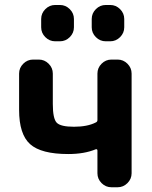

<svg xmlns="http://www.w3.org/2000/svg" viewBox="-20 -791 625 790"><path d="M380.9 -171.9Q380.9 -174.8 378.9 -176.3Q377 -177.7 374 -176.8Q327.1 -157.2 260.7 -157.2Q149.4 -157.2 104 -197.8Q58.6 -238.3 58.6 -338.9V-488.3Q58.6 -511.7 75.7 -528.8Q92.8 -545.9 116.2 -545.9H139.6Q163.1 -545.9 180.2 -528.8Q197.3 -511.7 197.3 -488.3V-363.3Q197.3 -302.7 213.4 -286.1Q229.5 -269.5 284.2 -269.5Q339.8 -269.5 374 -287.1Q380.9 -290 380.9 -296.9V-488.3Q380.9 -511.7 397.9 -528.8Q415 -545.9 438.5 -545.9H463.9Q487.3 -545.9 504.4 -528.8Q521.5 -511.7 521.5 -488.3V-78.1Q521.5 -54.7 504.4 -37.6Q487.3 -20.5 463.9 -20.5H438.5Q415 -20.5 397.9 -37.6Q380.9 -54.7 380.9 -78.1ZM207 -621.1Q183.6 -621.1 166.5 -638.2Q149.4 -655.3 149.4 -678.7V-712.9Q149.4 -736.3 166.5 -753.4Q183.6 -770.5 207 -770.5H226.6Q250 -770.5 267.1 -753.4Q284.2 -736.3 284.2 -712.9V-678.7Q284.2 -655.3 267.1 -638.2Q250 -621.1 226.6 -621.1ZM415 -621.1Q391.6 -621.1 374.5 -638.2Q357.4 -655.3 357.4 -678.7V-712.9Q357.4 -736.3 374.5 -753.4Q391.6 -770.5 415 -770.5H433.6Q457 -770.5 474.1 -753.4Q491.2 -736.3 491.2 -712.9V-678.7Q491.2 -655.3 474.1 -638.2Q457 -621.1 433.6 -621.1Z"/></svg>

Font: Gen Jyuu Gothic Bold
Style: Bold
Weight: 700
Designer: [Source Han Sans]
Ryoko NISHIZUKA  (kana & ideographs); Paul D. Hunt (Latin, Greek & Cyrillic); Wenlong ZHANG  (bopomofo
Version: Version 1.002.20150607